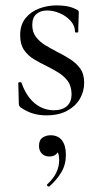

<svg xmlns="http://www.w3.org/2000/svg" viewBox="-20 -418 378 714"><path d="M100 -325Q100 -299 113.5 -281Q127 -263 147.5 -250.5Q168 -238 191 -226Q217 -213 240 -198.5Q263 -184 278 -163.5Q293 -143 293 -110Q293 -78 277 -50.5Q261 -23 229.5 -6Q198 11 152 11Q127 11 104 4.5Q81 -2 56 -19Q54 -21 52 -24Q50 -27 50 -31L48 -109Q48 -112 53.5 -112.5Q59 -113 60 -110Q72 -76 90 -53.5Q108 -31 131 -19.5Q154 -8 180 -8Q212 -8 229.5 -24Q247 -40 246 -71Q245 -100 231 -118Q217 -136 196.5 -148.5Q176 -161 154 -172Q129 -184 106.5 -197.5Q84 -211 69.5 -232Q55 -253 55 -287Q55 -326 75 -350.5Q95 -375 126 -386.5Q157 -398 191 -398Q210 -398 228 -395Q246 -392 264 -383Q273 -380 273 -372Q273 -356 272 -338.5Q271 -321 271 -299Q271 -297 265 -297Q259 -297 259 -299Q259 -322 243 -340Q227 -358 203 -368.5Q179 -379 155 -379Q131 -379 115.5 -366Q100 -353 100 -325ZM164 275Q160 277 156.5 273.5Q153 270 156 267Q178 247 189 224.5Q200 202 200 178Q200 156 194 147.5Q188 139 179 135L197 129Q199 146 189.5 155Q180 164 164 164Q146 164 135.5 153Q125 142 125 125Q125 103 138 94Q151 85 168 85Q196 85 210.5 104Q225 123 225 158Q225 194 208.5 222Q192 250 164 275Z"/></svg>

Font: Cormorant Light
Style: Regular
Weight: 400
Version: Version 4.000